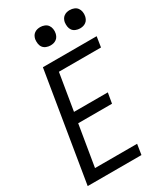

<svg xmlns="http://www.w3.org/2000/svg" viewBox="-230 -1037 964 1126"><g transform="rotate(-30 251.5 -473.5)"><path d="M16 0 137 -735H501L490 -665H205L164 -417H393L381 -347H152L106 -70H391L380 0ZM440 -823Q426 -823 412 -828.5Q398 -834 390 -845Q382 -856 380 -870.5Q378 -885 380 -900Q382 -910 387 -919.5Q392 -929 401 -935.5Q410 -942 420 -944.5Q430 -947 441 -947Q455 -947 469 -941.5Q483 -936 491 -925Q499 -914 501.5 -899.5Q504 -885 501 -870Q499 -860 494 -850.5Q489 -841 480 -834.5Q471 -828 461 -825.5Q451 -823 440 -823ZM240 -823Q226 -823 212 -828.5Q198 -834 190 -845Q182 -856 180 -870.5Q178 -885 180 -900Q182 -910 187 -919.5Q192 -929 201 -935.5Q210 -942 220 -944.5Q230 -947 241 -947Q255 -947 269 -941.5Q283 -936 291 -925Q299 -914 301.5 -899.5Q304 -885 301 -870Q299 -860 294 -850.5Q289 -841 280 -834.5Q271 -828 261 -825.5Q251 -823 240 -823Z"/></g></svg>

Font: Iosevka Fixed
Style: Italic
Weight: 400
Italic angle: -9°
Monospace: yes
Designer: Belleve Invis
Foundry: Belleve Invis
Version: Version 33.2.4